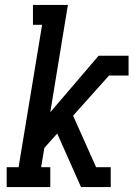

<svg xmlns="http://www.w3.org/2000/svg" viewBox="-20 -755 540 775"><path d="M7 0V-80H55L150 -655H113V-735H254L183 -302L378 -530H499V-450H420L275 -288L368 -80H427V0H307L211 -216L159 -158L146 -80H183V0Z"/></svg>

Font: Iosevka Slab Medium Oblique
Style: Regular
Weight: 500
Italic angle: -9°
Monospace: yes
Designer: Belleve Invis
Foundry: Belleve Invis
Version: Version 11.1.1; ttfautohint (v1.8.3)